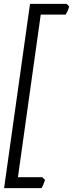

<svg xmlns="http://www.w3.org/2000/svg" viewBox="-20 -801 375 985"><path d="M335 -768Q332 -756 326.5 -744Q321 -732 317 -726H189L72 108H197L211 122Q208 132 203 144Q198 156 193 164H1L134 -781H322Z"/></svg>

Font: Oxford Ugaritic
Style: Regular
Weight: 400
Designer: Jacob Thomas
Foundry: Bengal Creative Media Limited
Version: Version 1.000